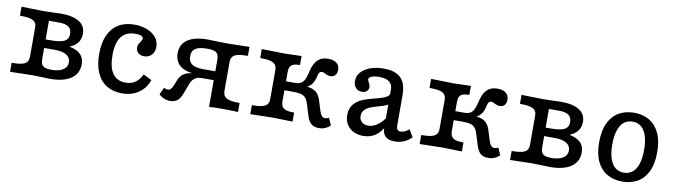

<svg xmlns="http://www.w3.org/2000/svg" viewBox="-29 -810 4244 1204"><g transform="rotate(10 2092.5 -208.0)"><path d="M145.6 -115.3V-299.5Q145.6 -322 135.8 -334.1Q126 -346.3 102.8 -351.9Q79.7 -357.6 38.9 -357.6V-414.8L93.5 -413.2Q149.8 -411.6 181.7 -411.6Q204.3 -411.6 242.2 -413.2Q276 -414.8 290.3 -414.8Q366.9 -414.8 407.3 -389.1Q447.7 -363.4 447.7 -314Q447.7 -281.7 430.8 -258.1Q413.8 -234.5 380.9 -221.4V-219.7Q412.6 -212.8 433 -200.3Q453.3 -187.8 463.3 -168.7Q473.3 -149.5 473.3 -123.1Q473.3 -64.4 426.2 -32.2Q379.1 0 292.6 0Q277.5 -0.1 243.7 -1.6Q206.3 -3.2 182.3 -3.2Q151.8 -3.2 38.9 0V-57.3Q99.3 -57.3 122.4 -69.8Q145.6 -82.3 145.6 -115.3ZM392.1 -122.2Q392.1 -152.1 366 -168.3Q340 -184.5 292.5 -184.5H201.9V-238.7H254.5Q316.9 -238.7 342.8 -252.3Q368.8 -265.8 368.8 -298.8Q368.8 -328.5 349.5 -343Q330.3 -357.5 290.4 -357.5H212.5L223.5 -365.6V-115.3Q223.5 -92.7 229.7 -80.6Q236 -68.4 250.8 -62.8Q265.6 -57.3 291.4 -57.3Q338.3 -57.3 365.2 -74.5Q392.1 -91.7 392.1 -122.2Z M569.7 -207.9Q569.7 -277.4 591.6 -326.6Q613.6 -375.9 655.4 -401.4Q697.2 -426.9 756.4 -426.9Q802.3 -426.9 838.4 -412.3Q874.6 -397.7 895 -372.1Q915.4 -346.5 915.4 -313.2Q915.4 -281.4 897.1 -261.6Q878.7 -241.8 849.8 -241.8Q826.3 -241.8 811.7 -254.6Q797.2 -267.5 797.2 -288.4Q797.2 -299.8 801.3 -308.8Q805.5 -317.9 813 -328.5Q816.7 -334 819.6 -339.8Q822.5 -345.5 822.5 -349.9Q822.5 -360.2 808.9 -365.8Q795.4 -371.4 772.2 -371.4Q712.6 -371.4 682.9 -332.3Q653.3 -293.2 653.3 -215.2Q653.3 -137.6 680.9 -98.2Q708.5 -58.8 763.4 -58.8Q799 -58.8 824.3 -75.8Q849.7 -92.8 867.3 -129.1L920.6 -102.7Q902.5 -49 858.1 -18.9Q813.7 11.3 752.2 11.3Q695 11.3 653.7 -14.5Q612.5 -40.4 591.1 -89.6Q569.7 -138.8 569.7 -207.9Z M1232.6 -357.5Q1180.9 -357.5 1157.5 -342.2Q1134.1 -327 1134.1 -293.2Q1134.1 -258.8 1156.5 -242.7Q1179 -226.6 1226.9 -226.6H1338.9V-188.3H1198.5Q1126.8 -188.3 1090.2 -216.5Q1053.6 -244.7 1053.6 -298.8Q1053.6 -355.4 1098.1 -385.1Q1142.5 -414.8 1226.3 -414.8Q1248.4 -414.1 1272.4 -413.2Q1316.5 -411.6 1351.2 -411.6Q1366.4 -411.6 1461.5 -413.9Q1476.9 -414.7 1490.6 -414.8V-357.5Q1449.8 -357.5 1427 -351.9Q1404.3 -346.3 1394.1 -333.8Q1383.9 -321.3 1383.9 -299.4V-115.3Q1383.9 -83.1 1407.4 -70.2Q1431 -57.3 1490.6 -57.3V0Q1471.9 -0.8 1452.3 -1.6L1386.8 -2.4Q1335.9 -2.4 1305.9 0V-301.5Q1305.9 -333.4 1290 -345.4Q1274 -357.5 1232.6 -357.5ZM986.9 -23.8 1007.3 -68.8Q1020.7 -61.8 1031.5 -61.8Q1043.2 -61.8 1051.5 -70.8Q1059.8 -79.7 1068.2 -100.5L1078.3 -126.8Q1087.8 -151.7 1104 -166Q1120.2 -180.3 1147.1 -186.5Q1174 -192.7 1216.9 -192.7H1329.8V-170.1H1230.8Q1211.6 -170.1 1197.7 -164.5Q1183.8 -158.8 1173.9 -147.1Q1163.9 -135.4 1156.8 -115.3L1136.7 -61.4Q1122.9 -24.1 1105.4 -9.2Q1087.9 5.6 1057.3 5.6Q1038.1 5.6 1019.7 -2Q1001.4 -9.6 986.9 -23.8Z M1928.9 -55 1909.7 -117Q1902.5 -143.3 1891.8 -158Q1881.2 -172.7 1863.1 -178.7Q1845.1 -184.7 1815.2 -184.7H1741.5V-241.9H1810.7Q1833.1 -241.9 1846.9 -249.5Q1860.8 -257 1869.9 -274.2Q1879.1 -291.5 1886.3 -323.7Q1894.5 -360.6 1908.4 -383.3Q1922.2 -406 1942.1 -416.4Q1962 -426.9 1989.7 -426.9Q2025 -426.9 2044.1 -411.6Q2063.1 -396.4 2063.1 -368.5Q2063.1 -347 2051.8 -334.5Q2040.5 -322 2021.3 -322Q2011.9 -322 2004.6 -324.4Q1997.4 -326.7 1989.1 -331.2Q1983.5 -334.5 1977.6 -336.7Q1971.6 -338.8 1965.2 -338.8Q1955.7 -338.8 1949.7 -331.3Q1943.7 -323.9 1938.8 -300.2Q1930.2 -263 1908.2 -243.7Q1886.3 -224.4 1845.1 -216.9L1822.1 -231.2Q1873.1 -235 1903.6 -229.6Q1934.1 -224.1 1951.6 -207.4Q1969.1 -190.7 1978.9 -158.4L1998 -96.4Q2004.4 -76.4 2012.7 -66.5Q2021 -56.6 2034.3 -56.6Q2046 -56.6 2058.6 -63.6L2079 -18.5Q2063.5 -3.2 2045.7 4Q2028 11.3 2006.5 11.3Q1985.6 11.3 1970.8 4.3Q1956 -2.7 1945.8 -17.2Q1935.7 -31.7 1928.9 -55ZM1675.4 -115.3V-299.5Q1675.4 -321.3 1665.2 -333.8Q1655 -346.3 1632.3 -351.9Q1609.5 -357.6 1568.7 -357.6V-414.8Q1681.6 -411.6 1713.2 -411.6Q1743.1 -411.6 1822.1 -414.8V-357.6Q1795.8 -357.6 1781 -351.9Q1766.2 -346.3 1759.8 -333.8Q1753.4 -321.3 1753.4 -299.5V-115.3Q1753.4 -93.5 1761.3 -81Q1769.3 -68.5 1787.2 -62.9Q1805.1 -57.3 1837.7 -57.3V0Q1747.9 -3.2 1712.7 -3.2Q1681 -3.2 1568.7 0V-57.3Q1609.5 -57.3 1632.3 -62.9Q1655 -68.5 1665.2 -81Q1675.4 -93.5 1675.4 -115.3Z M2410.4 -66.5V-305Q2410.4 -338.1 2389.2 -354.2Q2367.9 -370.4 2324.6 -370.4Q2295.5 -370.4 2277.1 -363.2Q2258.8 -355.9 2258.8 -344.6Q2258.8 -341.2 2260.8 -335.8Q2262.9 -330.4 2265.3 -325.4Q2270 -318.1 2272.4 -310.8Q2274.9 -303.6 2274.9 -295.6Q2274.9 -279.4 2263.4 -269.6Q2252 -259.8 2232.7 -259.8Q2208.6 -259.8 2193.8 -276Q2179 -292.2 2179 -319.1Q2179 -350.7 2199.8 -375.1Q2220.5 -399.4 2258.1 -413.1Q2295.6 -426.9 2343.8 -426.9Q2393.9 -426.9 2425.9 -411.4Q2457.9 -395.8 2473.2 -363.9Q2488.4 -332 2488.4 -281.4V-93.7Q2488.4 -73.6 2494.8 -64.9Q2501.2 -56.2 2515 -56.2Q2526.2 -56.2 2537.8 -60.8Q2549.5 -65.4 2561.8 -74.6L2568.8 -80L2596.4 -34Q2574 -11.1 2547.3 0.1Q2520.5 11.3 2488.6 11.3Q2448.2 11.3 2429.3 -7.5Q2410.4 -26.3 2410.4 -66.5ZM2168.3 -101.5Q2168.3 -143.9 2191.1 -170.1Q2213.8 -196.2 2245 -208.9Q2276.2 -221.5 2324.3 -233.2Q2355.9 -241.6 2372.5 -247.5Q2389.2 -253.4 2400.2 -262.2Q2411.2 -271 2411.2 -284.3L2416 -218.6Q2410.5 -208 2396.4 -202.1Q2382.3 -196.3 2351.9 -188Q2320 -179 2300.3 -171Q2280.6 -163 2266.3 -148.2Q2251.9 -133.5 2251.9 -109.8Q2251.9 -85.9 2267.2 -71.6Q2282.6 -57.3 2308.6 -57.3Q2338.9 -57.3 2368.2 -78.3Q2397.6 -99.3 2421.7 -138.6L2421 -78.1Q2398.4 -32.6 2365.8 -10.6Q2333.2 11.3 2289.7 11.3Q2234.9 11.3 2201.6 -19.5Q2168.3 -50.3 2168.3 -101.5Z M3007.1 -55 2988 -117Q2980.7 -143.3 2970.1 -158Q2959.4 -172.7 2941.4 -178.7Q2923.3 -184.7 2893.5 -184.7H2819.7V-241.9H2888.9Q2911.3 -241.9 2925.2 -249.5Q2939 -257 2948.2 -274.2Q2957.3 -291.5 2964.5 -323.7Q2972.7 -360.6 2986.6 -383.3Q3000.4 -406 3020.4 -416.4Q3040.3 -426.9 3067.9 -426.9Q3103.3 -426.9 3122.3 -411.6Q3141.3 -396.4 3141.3 -368.5Q3141.3 -347 3130 -334.5Q3118.7 -322 3099.6 -322Q3090.1 -322 3082.9 -324.4Q3075.7 -326.7 3067.4 -331.2Q3061.8 -334.5 3055.8 -336.7Q3049.8 -338.8 3043.4 -338.8Q3033.9 -338.8 3027.9 -331.3Q3021.9 -323.9 3017 -300.2Q3008.4 -263 2986.5 -243.7Q2964.5 -224.4 2923.3 -216.9L2900.4 -231.2Q2951.3 -235 2981.8 -229.6Q3012.3 -224.1 3029.8 -207.4Q3047.3 -190.7 3057.1 -158.4L3076.3 -96.4Q3082.6 -76.4 3090.9 -66.5Q3099.2 -56.6 3112.6 -56.6Q3124.2 -56.6 3136.9 -63.6L3157.2 -18.5Q3141.7 -3.2 3123.9 4Q3106.2 11.3 3084.7 11.3Q3063.8 11.3 3049 4.3Q3034.3 -2.7 3024.1 -17.2Q3013.9 -31.7 3007.1 -55ZM2753.6 -115.3V-299.5Q2753.6 -321.3 2743.5 -333.8Q2733.3 -346.3 2710.5 -351.9Q2687.8 -357.6 2647 -357.6V-414.8Q2759.9 -411.6 2791.4 -411.6Q2821.3 -411.6 2900.4 -414.8V-357.6Q2874 -357.6 2859.2 -351.9Q2844.4 -346.3 2838 -333.8Q2831.6 -321.3 2831.6 -299.5V-115.3Q2831.6 -93.5 2839.5 -81Q2847.5 -68.5 2865.4 -62.9Q2883.3 -57.3 2915.9 -57.3V0Q2826.1 -3.2 2790.9 -3.2Q2759.2 -3.2 2647 0V-57.3Q2687.8 -57.3 2710.5 -62.9Q2733.3 -68.5 2743.5 -81Q2753.6 -93.5 2753.6 -115.3Z M3329.5 -115.3V-299.5Q3329.5 -322 3319.6 -334.1Q3309.8 -346.3 3286.7 -351.9Q3263.6 -357.6 3222.8 -357.6V-414.8L3277.4 -413.2Q3333.6 -411.6 3365.6 -411.6Q3388.2 -411.6 3426.1 -413.2Q3459.9 -414.8 3474.1 -414.8Q3550.8 -414.8 3591.2 -389.1Q3631.6 -363.4 3631.6 -314Q3631.6 -281.7 3614.6 -258.1Q3597.7 -234.5 3564.7 -221.4V-219.7Q3596.4 -212.8 3616.8 -200.3Q3637.2 -187.8 3647.2 -168.7Q3657.2 -149.5 3657.2 -123.1Q3657.2 -64.4 3610.1 -32.2Q3563 0 3476.5 0Q3461.4 -0.1 3427.5 -1.6Q3390.1 -3.2 3366.1 -3.2Q3335.7 -3.2 3222.8 0V-57.3Q3283.2 -57.3 3306.3 -69.8Q3329.5 -82.3 3329.5 -115.3ZM3576 -122.2Q3576 -152.1 3549.9 -168.3Q3523.8 -184.5 3476.4 -184.5H3385.8V-238.7H3438.4Q3500.8 -238.7 3526.7 -252.3Q3552.6 -265.8 3552.6 -298.8Q3552.6 -328.5 3533.4 -343Q3514.2 -357.5 3474.3 -357.5H3396.4L3407.4 -365.6V-115.3Q3407.4 -92.7 3413.6 -80.6Q3419.8 -68.4 3434.6 -62.8Q3449.5 -57.3 3475.2 -57.3Q3522.1 -57.3 3549.1 -74.5Q3576 -91.7 3576 -122.2Z M3753.5 -207.4Q3753.5 -282.1 3777.4 -331Q3801.3 -379.8 3842.9 -403.3Q3884.4 -426.9 3938.4 -426.9Q3992.3 -426.9 4033.9 -403.3Q4075.4 -379.8 4099.3 -331Q4123.2 -282.1 4123.2 -207.4Q4123.2 -132.6 4099.3 -83.8Q4075.4 -34.9 4033.9 -11.8Q3992.3 11.3 3938.4 11.3Q3884.4 11.3 3842.9 -11.8Q3801.3 -34.9 3777.4 -83.8Q3753.5 -132.6 3753.5 -207.4ZM4039.6 -207.4Q4039.6 -263.3 4026.8 -300Q4013.9 -336.6 3991.3 -353.5Q3968.8 -370.4 3938.4 -370.4Q3908 -370.4 3885.4 -353.5Q3862.8 -336.6 3850 -300Q3837.1 -263.3 3837.1 -207.4Q3837.1 -151.7 3850 -115.4Q3862.8 -79.1 3885.4 -62.1Q3908 -45.2 3938.4 -45.2Q3968.8 -45.2 3991.3 -62.1Q4013.9 -79.1 4026.8 -115.4Q4039.6 -151.7 4039.6 -207.4Z"/></g></svg>

Font: Playfair Micro SmCond SmLight
Style: Regular
Weight: 360
Width: 4
Designer: Claus Eggers Sørensen
Foundry: Claus Eggers Sørensen
Version: Version 2.100;Glyphs 3.2 (3219)